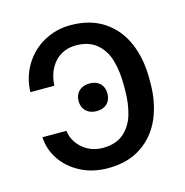

<svg xmlns="http://www.w3.org/2000/svg" viewBox="-87 -618 684 710"><g transform="rotate(-15 255.5 -263.5)"><path d="M243.1 -67.7Q293.2 -67.7 323 -93.6Q352.9 -119.5 365 -161.1Q377.1 -202.7 377.1 -254.1V-273.5Q377.1 -325.3 365.3 -366.7Q353.6 -408.1 323.5 -434Q293.5 -459.9 243.1 -459.9Q212.4 -459.9 187.3 -445.8Q162.3 -431.6 146.4 -403.5Q130.5 -375.3 128.5 -336.3H36.6Q38.7 -394 67 -440.1Q95.3 -486.2 141.9 -511.7Q188.5 -537.3 243.1 -537.3Q319.1 -537.3 371.2 -502.4Q423.3 -467.5 448.9 -407.5Q474.4 -347.4 474.4 -273.5V-254.1Q474.4 -180.2 448.9 -120.5Q423.3 -60.8 371 -25.6Q318.7 9.7 243.1 9.7Q183.7 9.7 137.4 -14.5Q91.2 -38.7 64.9 -78.2Q38.7 -117.7 36.6 -163.7H128.5Q130.5 -140.5 145.4 -118.3Q160.2 -96 185.4 -81.8Q210.6 -67.7 243.1 -67.7ZM200.3 -258.3Q200.3 -273.1 206.8 -285Q213.4 -297 226.2 -303.9Q239 -310.8 256.2 -310.8Q273.5 -310.8 285.9 -303.9Q298.3 -297 304.6 -285Q310.8 -273.1 310.8 -258.3Q310.8 -243.1 304.6 -231Q298.3 -218.9 285.9 -212Q273.5 -205.1 256.2 -205.1Q238.6 -205.1 226 -212Q213.4 -218.9 206.8 -231Q200.3 -243.1 200.3 -258.3Z"/></g></svg>

Font: Pretendard Variable
Style: Regular
Weight: 400
Designer: Base glyphs from Inter by Rasmus Andersson; Hangul glyphs from Noto Sans CJK(Source Han Sans) by Jang Soo-young and Kang
Foundry: Kil Hyung-jin
Version: Version 1.100;FEAKit 1.0